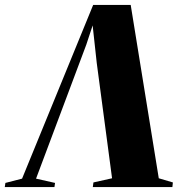

<svg xmlns="http://www.w3.org/2000/svg" viewBox="-68 -763 730 783"><path d="M465 -743 579.5 -36 637 -19 635 0H310.5L313 -19L389 -36L326.5 -506.5L307 -685L326.5 -710L284 -581L79 -34.5L156.5 -17L154 0H-48.5L-46 -17L22 -34.5L312 -743Z"/></svg>

Font: Merriweather 144pt Black
Style: Italic
Weight: 900
Italic angle: -7.8°
Version: Version 2.101